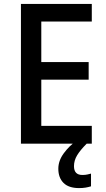

<svg xmlns="http://www.w3.org/2000/svg" viewBox="-20 -800 544 981"><path d="M449 -66H87V-780H449V-690H191V-483H433V-393H191V-157H449ZM358 49Q358 94 401 94Q416 94 426.5 91.5Q437 89 445 87V152Q432 156 417.5 158.5Q403 161 384 161Q331 161 304.5 134.5Q278 108 278 62Q278 21 306 -17Q334 -55 370 -80L423 -66Q390 -33 374 -6.5Q358 20 358 49Z"/></svg>

Font: Noto Sans Malayalam UI SemiCondensed Medium
Style: Regular
Weight: 500
Width: 4
Designer: Jelle Bosma - Monotype Design Team
Foundry: Monotype Imaging Inc.
Version: Version 2.104; ttfautohint (v1.8.4.7-5d5b)